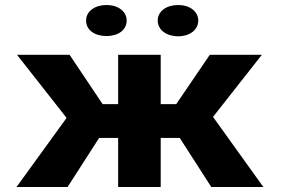

<svg xmlns="http://www.w3.org/2000/svg" viewBox="-20 -747 1121 767"><path d="M698 -196 824 0H1032L831 -280L1026 -528H818L684 -331H622V-528H452V-331H390L258 -528H48L246 -276L46 0H250L376 -196H452V0H622V-196ZM406 -603C452 -603 486 -627 486 -665C486 -702 451 -727 406 -727C360 -727 324 -703 324 -665C324 -626 359 -603 406 -603ZM692 -602C737 -602 772 -627 772 -665C772 -702 737 -727 692 -727C646 -727 610 -703 610 -665C610 -627 646 -602 692 -602Z"/></svg>

Font: Asimov
Style: XWid
Weight: 500
Designer: Google
Version: Version 2.000980; 2014